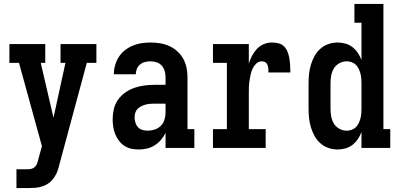

<svg xmlns="http://www.w3.org/2000/svg" viewBox="-20 -755 2040 980"><path d="M64 205V109H121Q131 109 141 106.5Q151 104 158.5 96.5Q166 89 169.5 79.5Q173 70 175 60L194 -9L77 -434H28V-530H211V-434H188L253 -154L314 -434H289V-530H472V-434H423L283 85Q279 102 273.5 118Q268 134 258 148Q248 165 232.5 177Q217 189 198.5 195.5Q180 202 160.5 203.5Q141 205 121 205Z M688 8Q669 8 650 4Q631 0 615 -10.5Q599 -21 587 -37Q575 -53 568 -70.5Q561 -88 558 -107.5Q555 -127 555 -146Q555 -172 561 -198Q567 -224 582 -245.5Q597 -267 619 -282.5Q641 -298 665.5 -306.5Q690 -315 716 -318.5Q742 -322 769 -322H825V-361Q825 -377 820.5 -392.5Q816 -408 805.5 -420Q795 -432 779.5 -437Q764 -442 748 -442Q734 -442 720 -438.5Q706 -435 695 -426Q684 -417 678.5 -403.5Q673 -390 673 -376H561Q561 -399 567.5 -422Q574 -445 586.5 -464.5Q599 -484 617.5 -498.5Q636 -513 657.5 -522Q679 -531 702 -534.5Q725 -538 748 -538Q773 -538 797.5 -534Q822 -530 844 -520Q866 -510 884.5 -493.5Q903 -477 915 -455.5Q927 -434 932 -410Q937 -386 937 -361V-96H972V0H825V-77Q816 -58 802 -41.5Q788 -25 770 -13.5Q752 -2 731 3Q710 8 688 8ZM734 -88Q752 -88 770 -94Q788 -100 801 -113Q814 -126 819.5 -144Q825 -162 825 -180V-226H769Q757 -226 745.5 -225Q734 -224 722.5 -221Q711 -218 700.5 -212.5Q690 -207 682 -199Q674 -191 670.5 -179.5Q667 -168 667 -157Q667 -143 671 -129.5Q675 -116 684 -106Q693 -96 706.5 -92Q720 -88 734 -88Z M1067 0V-96H1138V-434H1067V-530H1250V-430Q1256 -450 1266 -469.5Q1276 -489 1291 -505Q1306 -521 1326 -529.5Q1346 -538 1368 -538Q1385 -538 1402.5 -533.5Q1420 -529 1431.5 -516.5Q1443 -504 1449 -487.5Q1455 -471 1457.5 -454Q1460 -437 1461 -419.5Q1462 -402 1462 -385H1350Q1350 -391 1350 -397.5Q1350 -404 1349 -410.5Q1348 -417 1345.5 -423Q1343 -429 1339 -433.5Q1335 -438 1328.5 -440Q1322 -442 1316 -442Q1300 -442 1288 -430.5Q1276 -419 1269.5 -405Q1263 -391 1259.5 -375.5Q1256 -360 1253.5 -344Q1251 -328 1250.5 -312.5Q1250 -297 1250 -281V-96H1336V0Z M1703 8Q1679 8 1656 0Q1633 -8 1615 -24Q1597 -40 1585.5 -61Q1574 -82 1567 -105Q1560 -128 1557.5 -152Q1555 -176 1555 -200V-330Q1555 -354 1557.5 -378Q1560 -402 1567 -425Q1574 -448 1585.5 -469Q1597 -490 1615 -506Q1633 -522 1656 -530Q1679 -538 1703 -538Q1723 -538 1743 -532.5Q1763 -527 1779 -514.5Q1795 -502 1806.5 -485Q1818 -468 1825 -449V-639H1789V-735H1937V-96H1972V0H1825V-81Q1818 -62 1806.5 -45Q1795 -28 1779 -15.5Q1763 -3 1743 2.5Q1723 8 1703 8ZM1749 -88Q1762 -88 1774 -92Q1786 -96 1795.5 -105Q1805 -114 1810.5 -125.5Q1816 -137 1819.5 -149.5Q1823 -162 1824 -174.5Q1825 -187 1825 -200V-330Q1825 -343 1824 -355.5Q1823 -368 1819.5 -380.5Q1816 -393 1810.5 -404.5Q1805 -416 1795.5 -425Q1786 -434 1774 -438Q1762 -442 1749 -442Q1729 -442 1711.5 -432Q1694 -422 1684 -405.5Q1674 -389 1670.5 -369.5Q1667 -350 1667 -330V-200Q1667 -180 1670.5 -160.5Q1674 -141 1684 -124.5Q1694 -108 1711.5 -98Q1729 -88 1749 -88Z"/></svg>

Font: Iosevka Slab
Style: Bold
Weight: 700
Monospace: yes
Designer: Belleve Invis
Foundry: Belleve Invis
Version: Version 11.1.1; ttfautohint (v1.8.3)